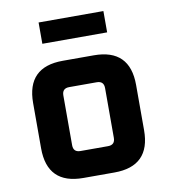

<svg xmlns="http://www.w3.org/2000/svg" viewBox="-81 -783 753 852"><g transform="rotate(-10 296.0 -357.0)"><path d="M64 -162V-366Q64 -528 226 -528H366Q528 -528 528 -366V-162Q528 0 366 0H226Q64 0 64 -162ZM202 -152Q202 -120 234 -120H358Q390 -120 390 -152V-376Q390 -408 358 -408H234Q202 -408 202 -376ZM150 -618V-714H442V-618Z"/></g></svg>

Font: Oxanium
Style: Bold
Weight: 700
Designer: Severin Meyer
Version: Version 2.000